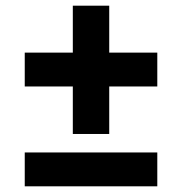

<svg xmlns="http://www.w3.org/2000/svg" viewBox="-20 -655 640 675"><path d="M236 -184V-351H67V-470H236V-635H364V-470H533V-351H364V-184ZM67 0V-119H533V0Z"/></svg>

Font: Anuphan
Style: Bold
Weight: 700
Designer: Mike Abbink, Paul van der Laan, Pieter van Rosmalen, Mint Tantisuwanna
Foundry: Bold Monday; Cadson Demak
Version: Version 3.002;hotconv 1.0.109;makeotfexe 2.5.65596